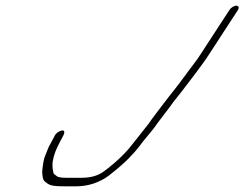

<svg xmlns="http://www.w3.org/2000/svg" viewBox="-20 -666 860 676"><path d="M787.8 -631 688.9 -479C667.7 -446 660.7 -440 629.5 -397C601.3 -358 583.5 -338 562.7 -310L548.8 -292C539.4 -279 513.2 -246 503.8 -231L442.8 -154C439.9 -150 429.5 -137 411.6 -119C393.7 -101 372.9 -83 349 -65C327.6 -48 300.7 -40 266.7 -40H215.7C196.7 -40 184.7 -42 181.2 -45C173.6 -52 168.1 -51 167.5 -62C164.5 -72 164.4 -84 165.3 -96C170.1 -122 176 -138 190.8 -166L202.1 -187C206 -195 208 -201 205 -205C200.9 -211 179 -201 173.1 -189L159.3 -163C148.9 -146 147.5 -137 139.6 -119C134.2 -108 131.3 -90 128.5 -62C129.2 -43 131.8 -32 136.8 -28C152.9 -14 158.9 -10 209.9 -10H247.9C290.9 -10 329.3 -23 363.6 -48C391.5 -70 415.3 -90 433.7 -109C452 -128 463.4 -141 469.9 -150C489.7 -178 515 -203 534.3 -232C541.2 -242 570.4 -279 576.8 -288L589.7 -306C600.6 -320 610.5 -332 621.4 -346C654.1 -390 688.8 -432 718.9 -479L817.8 -631C822.7 -639 820.2 -646 812.2 -646C804.2 -646 792.7 -639 787.8 -631Z"/></svg>

Font: MewTooHand
Style: UltimateIta
Weight: 400
Designer: Mew Too, Robert Jablonski
Version: Version 0.77